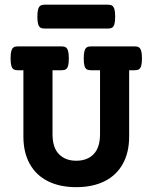

<svg xmlns="http://www.w3.org/2000/svg" viewBox="-20 -774 640 805"><path d="M462.9 -704.1Q462.9 -683.6 459.7 -672.9Q456.5 -662.1 450.2 -658.2Q443.8 -654.3 432.1 -654.3H167.5Q155.8 -654.3 149.4 -658.2Q143.1 -662.1 139.9 -672.9Q136.7 -683.6 136.7 -704.1Q136.7 -724.6 139.9 -735.4Q143.1 -746.1 149.4 -750.2Q155.8 -754.4 167.5 -754.4H432.1Q443.8 -754.4 450.2 -750.2Q456.5 -746.1 459.7 -735.4Q462.9 -724.6 462.9 -704.1ZM575.2 -529.3Q575.2 -508.8 572 -498Q568.8 -487.3 562.5 -483.4Q556.2 -479.5 544.4 -479.5H521.5V-201.7Q521.5 -134.3 494.6 -86.4Q467.8 -38.6 418 -13.9Q368.2 10.7 299.8 10.7Q231.4 10.7 181.6 -13.9Q131.8 -38.6 105 -86.4Q78.1 -134.3 78.1 -201.7V-479.5H55.2Q43.5 -479.5 37.1 -483.4Q30.8 -487.3 27.6 -498Q24.4 -508.8 24.4 -529.3Q24.4 -549.8 27.6 -560.5Q30.8 -571.3 37.1 -575.4Q43.5 -579.6 55.2 -579.6H237.8Q249.5 -579.6 255.9 -575.4Q262.2 -571.3 265.4 -560.5Q268.6 -549.8 268.6 -529.3Q268.6 -508.8 265.4 -498Q262.2 -487.3 255.9 -483.4Q249.5 -479.5 237.8 -479.5H200.2V-211.4Q200.2 -155.3 227.1 -127.7Q253.9 -100.1 299.8 -100.1Q345.7 -100.1 372.6 -127.7Q399.4 -155.3 399.4 -211.4V-479.5H361.8Q350.1 -479.5 343.8 -483.4Q337.4 -487.3 334.2 -498Q331.1 -508.8 331.1 -529.3Q331.1 -549.8 334.2 -560.5Q337.4 -571.3 343.8 -575.4Q350.1 -579.6 361.8 -579.6H544.4Q556.2 -579.6 562.5 -575.4Q568.8 -571.3 572 -560.5Q575.2 -549.8 575.2 -529.3Z"/></svg>

Font: Courier Prime
Style: Bold
Weight: 700
Designer: Alan Dague-Greene, Quote-Unquote Apps
Foundry: Quote-Unquote Apps
Version: Version 3.018